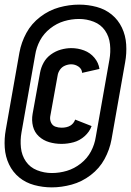

<svg xmlns="http://www.w3.org/2000/svg" viewBox="-33 -780 566 830"><path d="M191 30Q152 30 115 20Q78 10 50 -13Q22 -36 6 -69.5Q-10 -103 -12.5 -142Q-15 -181 -8 -219L51 -553Q59 -597 81 -637.5Q103 -678 141 -707Q179 -736 222.5 -748Q266 -760 309 -760Q348 -760 385 -750Q422 -740 450 -717Q478 -694 494 -660.5Q510 -627 512.5 -588Q515 -549 508 -511L449 -177Q441 -133 419 -92.5Q397 -52 359 -23Q321 6 277 18Q233 30 191 30ZM191 -32Q224 -32 256 -41.5Q288 -51 316 -73Q344 -95 360 -125Q376 -155 381 -188L440 -522Q446 -555 442.5 -588.5Q439 -622 421 -648Q403 -674 372.5 -686Q342 -698 309 -698Q276 -698 244 -688.5Q212 -679 184 -657Q156 -635 140 -605Q124 -575 119 -542L60 -208Q54 -175 57.5 -141.5Q61 -108 79 -82Q97 -56 127.5 -44Q158 -32 191 -32ZM233 -158Q205 -158 179.5 -165.5Q154 -173 135 -190.5Q116 -208 109.5 -234Q103 -260 108 -288L140 -465Q144 -488 155.5 -509Q167 -530 187 -544.5Q207 -559 230 -565.5Q253 -572 275 -572Q304 -572 330.5 -562Q357 -552 375 -530.5Q393 -509 397 -482L322 -465Q321 -482 306.5 -492Q292 -502 275 -502Q262 -502 248.5 -496.5Q235 -491 226.5 -479Q218 -467 216 -453L184 -276Q182 -262 188 -249.5Q194 -237 206.5 -232.5Q219 -228 233 -228Q279 -228 292 -263L363 -235Q354 -210 332.5 -191Q311 -172 285 -165Q259 -158 233 -158Z"/></svg>

Font: Iosevka SS08
Style: Bold Italic
Weight: 700
Italic angle: -10°
Monospace: yes
Designer: Belleve Invis
Foundry: Belleve Invis
Version: 2.1.0; ttfautohint (v1.8.2)